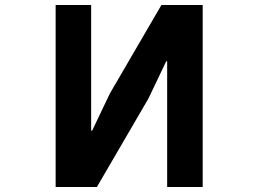

<svg xmlns="http://www.w3.org/2000/svg" viewBox="-20 -753 1040 773"><path d="M796 -733V0H653V-506H649L578 -357L370 0H204V-733H347V-227H351L422 -376L630 -733Z"/></svg>

Font: IBM Plex Sans JP
Style: Bold
Weight: 700
Designer: Mike Abbink; Paul van der Laan; Pieter van Rosmalen; Wujin Sim; Yejin Wi; Jinhee Kim; Boomi Park; Yona Kim; Kichan Ma
Foundry: Sandoll Inc.
Version: Version 1.001